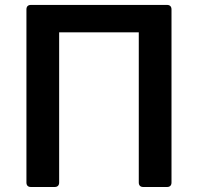

<svg xmlns="http://www.w3.org/2000/svg" viewBox="-20 -747 791 767"><path d="M85.6 -17.8V-709.5Q85.6 -718 90.2 -722.7Q94.8 -727.3 103.3 -727.3H647.4Q655.9 -727.3 660.5 -722.7Q665.1 -718 665.1 -709.5V-17.8Q665.1 -9.2 660.5 -4.6Q655.9 0 647.4 0H552.2Q543.7 0 539.1 -4.6Q534.4 -9.2 534.4 -17.8V-617.9H216.3V-17.8Q216.3 -9.2 211.6 -4.6Q207 0 198.5 0H103.3Q94.8 0 90.2 -4.6Q85.6 -9.2 85.6 -17.8Z"/></svg>

Font: DeltaSans SemiBold
Style: Regular
Weight: 600
Designer: Rasmus Andersson
Foundry: rsms
Version: Version 3.012